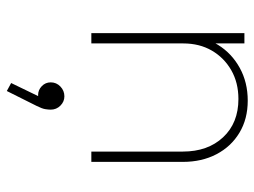

<svg xmlns="http://www.w3.org/2000/svg" viewBox="-114 -396 764 577"><g transform="rotate(90 268.5 -108.0)"><path d="M436 0V-275Q436 -350 393 -396Q350 -442 278 -442Q229 -442 191.5 -420.5Q154 -399 132.5 -362Q111 -325 111 -276L90 -288Q90 -340 115.5 -381Q141 -422 184.5 -446Q228 -470 283 -470Q338 -470 379.5 -445Q421 -420 444 -376Q467 -332 467 -275V0ZM80 0V-460H111V0ZM254 254 230 241 276 146 290 144Q288 151 282 155.5Q276 160 266 160Q251 160 239.5 149Q228 138 228 122Q228 105 240.5 93Q253 81 270 81Q286 81 298 93Q310 105 310 122Q310 129 308.5 138.5Q307 148 299 164Z"/></g></svg>

Font: Outfit Thin
Style: Regular
Weight: 100
Designer: Rodrigo Fuenzalida
Foundry: fragTYPE
Version: Version 1.100;gftools[0.9.27]